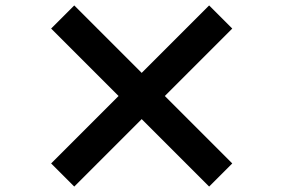

<svg xmlns="http://www.w3.org/2000/svg" viewBox="-20 -735 1040 706"><path d="M834 -134 586 -382 834 -630 749 -715 501 -467 253 -715 168 -630 416 -382 168 -134 253 -49 501 -297 749 -49Z"/></svg>

Font: Noto Sans Korean Black
Style: Bold
Weight: 900
Designer: Ryoko NISHIZUKA (kana & ideographs); Paul D. Hunt (Latin, Greek & Cyrillic); Wenlong ZHANG (bopomofo); Sandoll Communica
Foundry: Adobe Systems Incorporated
Version: Version 1.000;PS 1;hotconv 1.0.78;makeotf.lib2.5.61930